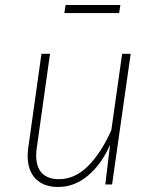

<svg xmlns="http://www.w3.org/2000/svg" viewBox="-20 -734 616 764"><path d="M90 -115Q90 -132 93 -150L145 -520H179L127 -150Q124 -132 124 -116Q124 -68 147.5 -44.5Q171 -21 215 -21Q278 -21 330.5 -73.5Q383 -126 423 -216L466 -520H500L426 0H399L418 -158Q385 -82 331 -36Q277 10 211 10Q154 10 122 -22.5Q90 -55 90 -115ZM236 -682 241 -714H459L454 -682Z"/></svg>

Font: FiraGO UltraLight
Style: Italic
Weight: 200
Italic angle: -8°
Designer: bBox Type GmbH
Foundry: bBox Type GmbH
Version: Version 1.001